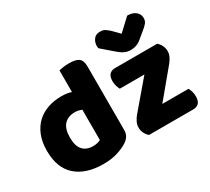

<svg xmlns="http://www.w3.org/2000/svg" viewBox="-145 -983 1357 1243"><g transform="rotate(-30 533.5 -362.0)"><path d="M288 -501Q331 -501 362 -490V-652Q373 -655 393.5 -658Q414 -661 438 -661Q488 -661 510 -644.5Q532 -628 532 -581V-107Q532 -60 488 -32Q459 -13 413.5 1.5Q368 16 308 16Q177 16 104 -48.5Q31 -113 31 -241Q31 -307 51 -356Q71 -405 105.5 -437Q140 -469 187 -485Q234 -501 288 -501ZM363 -357Q352 -362 339 -365Q326 -368 312 -368Q260 -368 231.5 -336.5Q203 -305 203 -241Q203 -178 230 -148Q257 -118 307 -118Q325 -118 340 -122Q355 -126 363 -131ZM996 -485Q1012 -471 1021.5 -452Q1031 -433 1031 -409Q1031 -389 1021.5 -369.5Q1012 -350 998 -333L830 -131H1026Q1032 -120 1037.5 -103Q1043 -86 1043 -66Q1043 -31 1027.5 -15.5Q1012 0 986 0H655Q639 -14 629.5 -33Q620 -52 620 -76Q620 -96 629.5 -115.5Q639 -135 653 -152L825 -354H641Q635 -365 629.5 -382Q624 -399 624 -419Q624 -454 639.5 -469.5Q655 -485 681 -485ZM829 -656 919 -740Q958 -740 981 -721.5Q1004 -703 1004 -674Q1004 -652 992.5 -637.5Q981 -623 956 -603L911 -566Q891 -549 871.5 -542Q852 -535 832 -535Q818 -535 807 -537Q796 -539 784.5 -544Q773 -549 759 -559Q745 -569 726 -586L652 -650Q651 -655 650.5 -659Q650 -663 650 -668Q650 -694 665.5 -716Q681 -738 714 -738Q724 -738 732.5 -736.5Q741 -735 750 -729.5Q759 -724 770 -715Q781 -706 795 -691Z"/></g></svg>

Font: Baloo Thambi 2 ExtraBold
Style: Regular
Weight: 800
Designer: Aadarsh Rajan and Ek Type
Foundry: Ek Type
Version: Version 1.640;hotconv 1.0.111;makeotfexe 2.5.65597; ttfautoh